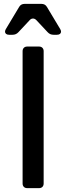

<svg xmlns="http://www.w3.org/2000/svg" viewBox="-20 -974 342 994"><path d="M182 0H121Q110 0 103.5 -6.5Q97 -13 97 -24V-709Q97 -720 103.5 -726.5Q110 -733 121 -733H182Q193 -733 199.5 -726.5Q206 -720 206 -709V-24Q206 -13 199.5 -6.5Q193 0 182 0ZM223 -938 292 -823Q296 -816 296 -810Q296 -803 290.5 -798.5Q285 -794 275 -794H257Q239 -794 227 -807L168 -870Q160 -878 151 -878Q141 -878 134 -870L75 -807Q63 -794 45 -794H27Q17 -794 11.5 -798.5Q6 -803 6 -810Q6 -816 10 -823L79 -938Q88 -954 108 -954H194Q214 -954 223 -938Z"/></svg>

Font: Shippori Gochic B2 Bold
Style: Regular
Weight: 700
Designer: FONTDASU
Foundry: FONTDASU / Google Inc. / but / Adobe
Version: Version 1.130